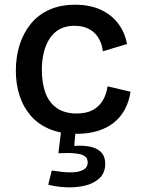

<svg xmlns="http://www.w3.org/2000/svg" viewBox="-20 -553 595 812"><path d="M303 13Q236 13 187.5 -8Q139 -29 108 -66Q77 -103 62 -151Q47 -199 47 -254Q47 -313 63 -363.5Q79 -414 110.5 -452.5Q142 -491 189 -512Q236 -533 298 -533Q359 -533 404.5 -512.5Q450 -492 479 -454.5Q508 -417 517 -367L415 -336Q412 -365 398 -390Q384 -415 358 -429.5Q332 -444 295 -444Q260 -444 234 -430.5Q208 -417 191 -391.5Q174 -366 165.5 -332Q157 -298 157 -257Q157 -201 172.5 -159.5Q188 -118 221 -95.5Q254 -73 304 -73Q346 -73 373 -88Q400 -103 415 -128.5Q430 -154 435 -188L532 -165Q526 -124 508 -90.5Q490 -57 461 -34Q432 -11 392.5 1Q353 13 303 13ZM184 228 199 168Q216 171 241.5 174Q267 177 292 175.5Q317 174 334 164Q351 154 351 134Q351 126 347.5 118Q344 110 332.5 104Q321 98 296 95.5Q271 93 227 95L239 -5H300L294 64Q339 61 368 69Q397 77 411 94.5Q425 112 425 139Q425 179 400 201.5Q375 224 337.5 232.5Q300 241 258.5 239Q217 237 184 228Z"/></svg>

Font: Bricolage Grotesque 96pt ExtraBold Medium
Style: Regular
Weight: 500
Version: Version 1.001;gftools[0.9.33.dev8+g029e19f]